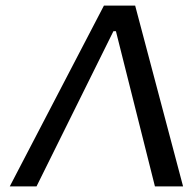

<svg xmlns="http://www.w3.org/2000/svg" viewBox="-20 -669 692 689"><path d="M387 -557H396L536 0H637L465 -649H353L15 0H111Z"/></svg>

Font: Gamestation Text
Style: Italic
Weight: 400
Designer: Jonas Hecksher
Foundry: Jonas Hecksher, Playtypeª, e-types AS
Version: Version 1.003